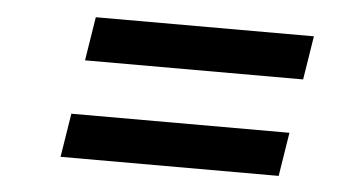

<svg xmlns="http://www.w3.org/2000/svg" viewBox="-33 -539 725 385"><g transform="rotate(5 329.5 -346.5)"><path d="M585 -489 571 -401H132L146 -489ZM553 -292 539 -204H100L114 -292Z"/></g></svg>

Font: Bitter Thin SemiBold
Style: Italic
Weight: 600
Italic angle: -9°
Version: Version 2.002